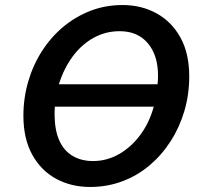

<svg xmlns="http://www.w3.org/2000/svg" viewBox="-20 -729 804 763"><path d="M338 14Q263 14 203 -18.5Q143 -51 108 -114.5Q73 -178 73 -269Q73 -339 92 -404.5Q111 -470 146.5 -525.5Q182 -581 231 -622Q280 -663 339.5 -686Q399 -709 467 -709Q542 -709 602 -676Q662 -643 697 -580Q732 -517 732 -425Q732 -354 713 -289Q694 -224 658.5 -168.5Q623 -113 574.5 -72Q526 -31 466 -8.5Q406 14 338 14ZM350 -89Q404 -89 452 -116Q500 -143 536.5 -191.5Q573 -240 591 -305H198Q197 -296 197 -286.5Q197 -277 197 -268Q198 -210 216 -170Q234 -130 268.5 -109.5Q303 -89 350 -89ZM214 -394H606Q607 -401 607.5 -409.5Q608 -418 608 -427Q608 -484 589 -523.5Q570 -563 536.5 -584Q503 -605 455 -605Q400 -605 352.5 -579Q305 -553 269.5 -505.5Q234 -458 214 -394Z"/></svg>

Font: Ubuntu Sans SemiBold
Style: Italic
Weight: 600
Italic angle: -13.5°
Designer: Dalton Maag Ltd
Foundry: Dalton Maag Ltd
Version: Version 1.006